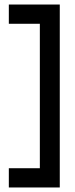

<svg xmlns="http://www.w3.org/2000/svg" viewBox="-20 -728 332 848"><path d="M156 100V-623H244V100ZM19 100V15H156V100ZM19 -623V-708H244V-623Z"/></svg>

Font: Foldit
Style: Regular
Weight: 400
Version: Version 1.003